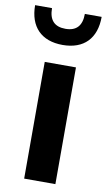

<svg xmlns="http://www.w3.org/2000/svg" viewBox="-111 -820 480 863"><g transform="rotate(10 129.0 -388.0)"><path d="M64 0H206.5V-532.7H64ZM204.1 -776.4C204.1 -722.2 179.2 -695.3 129.4 -695.3C79.1 -695.3 54.2 -722.2 54.2 -776.4H-22.9C-22.9 -678.2 32.2 -621.6 129.4 -621.6C226.6 -621.6 280.8 -678.2 280.8 -776.4Z"/></g></svg>

Font: Estedad Bold
Style: Regular
Weight: 700
Designer: Amin Abedi
Version: Version 7.3